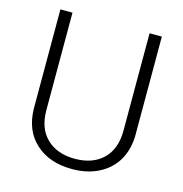

<svg xmlns="http://www.w3.org/2000/svg" viewBox="-107 -808 870 915"><g transform="rotate(15 328.5 -350.5)"><path d="M519 -710.9V-229.5C519 -170.4 502 -124 468.3 -90.8C434.1 -57.6 387.7 -41 329.1 -41C270.5 -41 224.1 -57.6 189.9 -90.8C155.8 -123.5 138.7 -169.9 138.7 -230V-710.9H79.1V-221.2C80.6 -148.9 104 -92.3 149.4 -51.8C194.3 -10.7 254.4 9.8 329.1 9.8C378.4 9.8 421.9 0.5 460 -19C535.6 -57.1 579.1 -129.9 579.6 -225.6V-710.9Z"/></g></svg>

Font: Shabnam Thin
Style: Regular
Weight: 100
Foundry: DejaVu fonts team - Redesigned by Saber Rastikerdar - Based on Vazir font
Version: Version 5.0.1